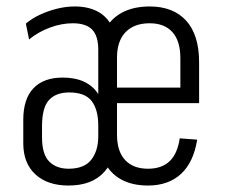

<svg xmlns="http://www.w3.org/2000/svg" viewBox="-20 -567 695 594"><path d="M192 7Q127 7 89.5 -27.5Q52 -62 52 -124V-196Q52 -261 83.5 -294Q115 -327 174 -327Q213 -327 240.5 -314Q268 -301 284 -276V-413Q284 -456 265 -475.5Q246 -495 205 -495Q170 -495 134 -481.5Q98 -468 70 -445L60 -494Q79 -510 103.5 -521.5Q128 -533 156 -540Q184 -547 211 -547Q252 -547 281 -532Q310 -517 325.5 -487Q341 -457 341 -413V-158Q341 -78 303 -35.5Q265 7 192 7ZM192 -45Q241 -45 262.5 -73Q284 -101 284 -145V-178Q284 -228 263.5 -254.5Q243 -281 194 -281Q153 -281 131.5 -257.5Q110 -234 110 -176V-143Q110 -89 132.5 -67Q155 -45 192 -45ZM438 7Q389 7 354.5 -12Q320 -31 302 -68.5Q284 -106 284 -158V-382Q284 -435 303 -472Q322 -509 357.5 -528Q393 -547 443 -547Q516 -547 556 -503Q596 -459 596 -374V-248H331V-296H548L538 -262V-387Q538 -440 513.5 -467.5Q489 -495 443 -495Q395 -495 368.5 -467.5Q342 -440 342 -389V-150Q342 -99 367 -72Q392 -45 438 -45Q480 -45 504.5 -68Q529 -91 536 -139L590 -135Q579 -65 540 -29Q501 7 438 7Z"/></svg>

Font: Pathway Extreme Condensed Thin
Style: Regular
Weight: 250
Width: 3
Version: Version 1.001;gftools[0.9.26]